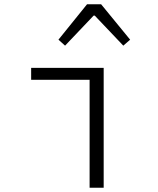

<svg xmlns="http://www.w3.org/2000/svg" viewBox="-20 -880 740 900"><path d="M254 -694 285 -666 419 -807H424L558 -666L590 -694L454 -860H388ZM400 -506V0H466V-562H126V-506Z"/></svg>

Font: Kawkab Mono Light
Style: Regular
Weight: 300
Monospace: yes
Designer: Abdullah Arif
Foundry: Abdullah Arif
Version: Version 1.000;PS 000.500;hotconv 1.0.88;makeotf.lib2.5.64775